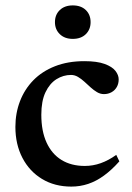

<svg xmlns="http://www.w3.org/2000/svg" viewBox="-20 -680 488 711"><path d="M292.5 -453.5Q339.5 -453.5 367.5 -443.2Q395.5 -433 407.5 -417.5Q419.5 -402 419.5 -386Q419.5 -370 412.5 -357.8Q405.5 -345.5 393 -338.5Q380.5 -331.5 365 -331.5Q351.5 -331.5 339.2 -338.8Q327 -346 315.5 -356.5Q304 -367 292.5 -377.5Q281 -388 268.8 -395.2Q256.5 -402.5 243 -402.5Q214.5 -402.5 189.2 -386.8Q164 -371 148.5 -338.5Q133 -306 133 -255Q133 -194.5 152.5 -152Q172 -109.5 208 -87.5Q244 -65.5 294 -65.5Q324.5 -65.5 353.2 -75.8Q382 -86 410.5 -106.5L422 -82.5Q393.5 -50.5 365 -29.8Q336.5 -9 306.5 1Q276.5 11 244 11Q182.5 11 135.8 -17.2Q89 -45.5 63 -95.5Q37 -145.5 37 -210Q37 -261 54 -305.2Q71 -349.5 103.5 -382.8Q136 -416 183.8 -434.8Q231.5 -453.5 292.5 -453.5ZM249.5 -536Q219.5 -536 201.5 -553.5Q183.5 -571 183.5 -598Q183.5 -625.5 201.5 -642.8Q219.5 -660 249.5 -660Q280 -660 297.8 -642.8Q315.5 -625.5 315.5 -598Q315.5 -571 297.8 -553.5Q280 -536 249.5 -536Z"/></svg>

Font: Newsreader 16pt 16pt Medium
Style: Regular
Weight: 500
Version: Version 1.003